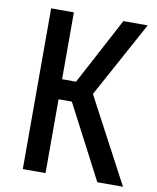

<svg xmlns="http://www.w3.org/2000/svg" viewBox="-81 -777 685 840"><g transform="rotate(10 261.5 -357.0)"><path d="M78 0V-714H179V-417H241L399 -714H507L323 -377L523 0H409L238 -328H179V0Z"/></g></svg>

Font: Noto Sans Condensed Medium
Style: Regular
Weight: 500
Width: 3
Designer: Monotype Design Team
Foundry: Monotype Imaging Inc.
Version: Version 2.013; ttfautohint (v1.8.4.7-5d5b)